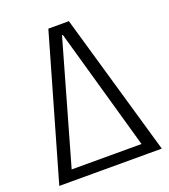

<svg xmlns="http://www.w3.org/2000/svg" viewBox="-130 -794 780 887"><g transform="rotate(-20 260.5 -350.0)"><path d="M210 -700H311L513 0H447L263 -650H259L74 0H9ZM74 -52H447V0H74Z"/></g></svg>

Font: Pathway Extreme SemiCondensed ExtraLight
Style: Regular
Weight: 250
Width: 4
Version: Version 1.001;gftools[0.9.26]